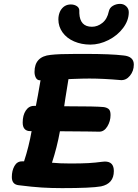

<svg xmlns="http://www.w3.org/2000/svg" viewBox="-20 -979 710 990"><path d="M670 -646Q670 -613 650 -588.5Q630 -564 602 -566Q512 -574 441 -574Q407 -574 357 -572L333 -571L317 -472L311 -431H323Q477 -431 514 -427Q530 -425 540 -417Q550 -409 550 -386Q550 -354 533.5 -327Q517 -300 492 -300Q448 -300 431 -301L311 -302H289Q274 -219 248 -140Q286 -136 343 -136Q401 -136 436 -138Q471 -140 508 -145Q513 -146 521 -146Q567 -146 567 -97Q567 -32 501 -18Q451 -9 300 -9Q245 -9 196 -12Q147 -15 76 -24Q41 -28 41 -66Q41 -99 54.5 -123Q68 -147 93 -147H104Q129 -223 143 -303H135Q117 -303 107 -314Q97 -325 97 -347Q97 -385 113 -409Q129 -433 155 -433H165Q174 -476 189 -565H186Q172 -565 165 -578Q158 -591 158 -608Q158 -688 241 -696Q282 -701 373 -701H418Q553 -701 617 -693Q670 -688 670 -646ZM281 -879Q281 -903 291 -923Q310 -956 345 -956Q363 -956 376 -947.5Q389 -939 389 -924V-911Q392 -841 454 -841Q483 -841 508 -861Q533 -881 541 -920Q545 -939 562 -949Q579 -959 599 -959Q618 -959 631 -946.5Q644 -934 644 -916Q644 -874 615 -835Q586 -796 539.5 -772.5Q493 -749 446 -749Q400 -749 362 -765.5Q324 -782 302.5 -812Q281 -842 281 -879Z"/></svg>

Font: Mali
Style: Bold Italic
Weight: 700
Italic angle: -10°
Version: Version 1.000; ttfautohint (v1.6)